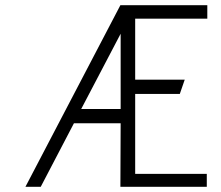

<svg xmlns="http://www.w3.org/2000/svg" viewBox="-20 -720 852 740"><path d="M777 0V-50H501V-358H673L692 -413H501V-648H779V-700H444L78 0H137L265 -245H445L444 0ZM445 -300H293L445 -590Z"/></svg>

Font: Advent Pro
Style: Regular
Weight: 400
Designer: Andreas Kalpakidis
Foundry: Andreas Kalpakidis
Version: Version 2.002 2008